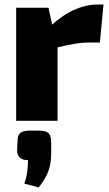

<svg xmlns="http://www.w3.org/2000/svg" viewBox="-20 -531 480 844"><path d="M193 -497 215 -397 233 -384V0H51V-497ZM435 -511 419 -344H371Q341 -344 305 -338Q269 -332 214 -318L203 -417Q253 -464 305.5 -487.5Q358 -511 407 -511ZM148 43Q180 43 192 53Q204 63 205 91V140Q205 193 190.5 227Q176 261 150 293L87 276Q96 251 99.5 225.5Q103 200 103 173Q57 173 55 131L57 91Q57 63 69.5 53Q82 43 114 43Z"/></svg>

Font: Exo 2 ExtraBold
Style: Regular
Weight: 800
Designer: Natanael Gama
Foundry: Natanael Gama
Version: Version 2.010